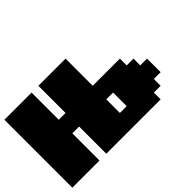

<svg xmlns="http://www.w3.org/2000/svg" viewBox="-94 -937 1249 1249"><g transform="rotate(-45 531.0 -312.5)"><path d="M312.5 0H812.5V-62.5H875V-125H937.5V-250H875V-312.5H812.5V-375H562.5V-625H312.5V-375H250V-625H0V0H250V-250H312.5ZM625 -125H562.5V-250H625Z"/></g></svg>

Font: Faithful 32x
Style: Bold
Weight: 400
Foundry: Faithful Resource Pack
Version: Version 1.0; January 27, 2023